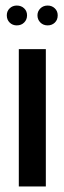

<svg xmlns="http://www.w3.org/2000/svg" viewBox="-20 -672 232 692"><path d="M47.8 -495V0H145.2V-495ZM4.5 -616.8Q4.5 -600.8 14.9 -590.6Q25.2 -580.5 40.5 -580.5Q56.8 -580.5 67.1 -590.9Q77.5 -601.2 77.5 -616.8Q77.5 -632 67 -642Q56.5 -652 40.5 -652Q25.2 -652 14.9 -642Q4.5 -632 4.5 -616.8ZM115 -616.8Q115 -601.5 125.4 -591Q135.8 -580.5 151.8 -580.5Q167.2 -580.5 177.6 -590.5Q188 -600.5 188 -616.8Q188 -632 177.5 -642Q167 -652 151.8 -652Q135.8 -652 125.4 -641.6Q115 -631.2 115 -616.8Z"/></svg>

Font: Moniqa Black
Style: Regular
Weight: 900
Designer: Rajesh Rajput
Foundry: Rajesh Rajput
Version: Version 1.000